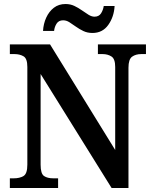

<svg xmlns="http://www.w3.org/2000/svg" viewBox="-20 -935 764 955"><path d="M29 0V-48H48Q78 -48 97 -59.5Q116 -71 116 -116V-602Q116 -644 97 -655Q78 -666 52 -666H29V-714H229L553 -189V-602Q553 -642 534.5 -654Q516 -666 490 -666H467V-714H706V-666H683Q655 -666 637 -653Q619 -640 619 -598V0H535L182 -567V-116Q182 -71 199 -59.5Q216 -48 245 -48H269V0ZM440 -771Q415 -771 395 -780.5Q375 -790 357.5 -802.5Q340 -815 325 -824.5Q310 -834 294 -834Q272 -834 261.5 -817.5Q251 -801 249 -781H194Q196 -817 210 -847.5Q224 -878 248 -896.5Q272 -915 306 -915Q330 -915 350 -905.5Q370 -896 387.5 -883.5Q405 -871 420.5 -861.5Q436 -852 450 -852Q472 -852 482.5 -868.5Q493 -885 496 -905H550Q547 -851 518.5 -811Q490 -771 440 -771Z"/></svg>

Font: Noto Serif Sinhala SemiCondensed SemiBold
Style: Regular
Weight: 600
Width: 4
Designer: Jelle Bosma - Monotype Design Team
Foundry: Monotype Imaging Inc.
Version: Version 2.007; ttfautohint (v1.8.4.7-5d5b)